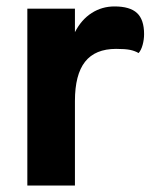

<svg xmlns="http://www.w3.org/2000/svg" viewBox="-20 -577 480 597"><path d="M428 -471Q428 -454 423.5 -437.5Q419 -421 411 -412Q399 -419 384 -422Q369 -425 341 -425Q276 -425 244.5 -385Q213 -345 213 -263V0H65V-550H213V-477Q233 -516 265 -536.5Q297 -557 336 -557Q384 -557 406 -536.5Q428 -516 428 -471Z"/></svg>

Font: Krub
Style: Bold
Weight: 700
Version: Version 1.000; ttfautohint (v1.6)